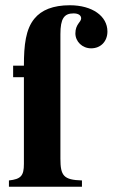

<svg xmlns="http://www.w3.org/2000/svg" viewBox="-20 -711 429 731"><path d="M30 -461V-417H71V-87C71 -42 60 -29 14 -24V0H292V-24C222 -26 210 -42 210 -107V-581C210 -640 224 -660 260 -660C278 -660 289 -653 289 -641C289 -627 267 -619 267 -584C267 -553 293 -527 327 -527C364 -527 389 -554 389 -591C389 -650 331 -691 246 -691C182 -691 138 -673 111 -640C78 -600 71 -540 71 -461Z"/></svg>

Font: STIXGeneral
Style: Bold
Weight: 700
Designer: MicroPress Inc., with final additions and corrections provided by Coen Hoffman, Elsevier (retired)
Version: Version 1.1.0